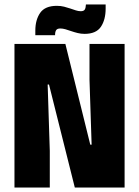

<svg xmlns="http://www.w3.org/2000/svg" viewBox="-20 -836 620 856"><path d="M271.5 -640 382.5 -191H388.5L379 -481V-640H535.5V0H313.5L198.5 -459H192.5L202 -163.5V0H44.5V-640ZM357 -685Q341 -685 326 -688.8Q311 -692.5 297.5 -697.2Q284 -702 271.8 -705.5Q259.5 -709 249 -709Q235.5 -709 230.5 -701.8Q225.5 -694.5 225.5 -679.5V-679H137.5V-699.5Q137.5 -747.5 159.2 -778.8Q181 -810 233.5 -810Q251 -810 265.8 -806.2Q280.5 -802.5 293.5 -798Q306.5 -793.5 318 -789.8Q329.5 -786 340 -786Q353 -786 357.8 -793.2Q362.5 -800.5 363 -815.5V-816H451V-798Q451 -748 429.8 -716.5Q408.5 -685 357 -685Z"/></svg>

Font: Anek Odia SemiCondensed ExtraBold
Style: Regular
Weight: 800
Width: 4
Designer: Yesha Goshar & Mahesh Sahu (Odia), Yesha Goshar (Latin)
Foundry: Ek Type
Version: Version 1.003